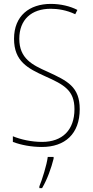

<svg xmlns="http://www.w3.org/2000/svg" viewBox="-20 -744 475 985"><path d="M389 -184C389 -299 326 -329 224 -376C145 -411 79 -444 79 -545C79 -644 142 -699 240 -699C275 -699 320 -693 366 -671L377 -693C341 -712 291 -724 241 -724C131 -724 52 -663 52 -545C52 -429 123 -393 211 -353C310 -309 362 -280 362 -184C362 -77 300 -16 196 -16C142 -16 87 -28 46 -45V-16C88 0 141 10 195 10C313 10 389 -57 389 -184ZM255 70V61H225C220 102 196 178 182 212V221H196C223 175 243 118 255 70Z"/></svg>

Font: Noto Sans Gujarati Condensed Thin
Style: Regular
Weight: 100
Width: 3
Designer: Jelle Bosma - Monotype Design Team, Universal Thirst
Foundry: Monotype Imaging Inc.
Version: Version 2.106